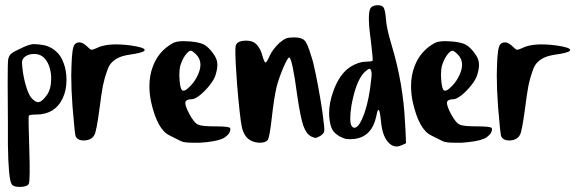

<svg xmlns="http://www.w3.org/2000/svg" viewBox="-20 -657 2253 746"><path d="M56.6 -466.8Q88.9 -483.4 107.4 -485.4Q111.3 -485.4 116.2 -485.4Q131.8 -485.4 155.3 -480.5Q180.7 -473.6 199.2 -456.1Q217.8 -439.5 227.5 -411.1Q238.3 -382.8 238.3 -346.7Q238.3 -305.7 223.6 -275.4Q210 -245.1 182.6 -227.5Q156.2 -211.9 120.1 -211.9Q94.7 -211.9 91.8 -207Q89.8 -200.2 93.8 -78.1Q97.7 44.9 91.8 57.6Q84 69.3 56.6 69.3Q31.2 69.3 25.4 58.6Q12.7 40 10.7 -94.7Q10.7 -120.1 10.7 -181.6Q9.8 -275.4 9.8 -334Q9.8 -411.1 11.7 -425.8Q14.6 -440.4 22.5 -447.3Q30.3 -455.1 56.6 -466.8ZM152.3 -431.6Q138.7 -445.3 118.2 -447.3Q114.3 -447.3 111.3 -447.3Q94.7 -447.3 81.1 -439.5Q65.4 -429.7 65.4 -414.1Q67.4 -373 78.1 -333Q88.9 -293 100.6 -278.3Q116.2 -259.8 128.9 -259.8Q129.9 -259.8 131.8 -260.7Q144.5 -262.7 163.1 -289.1Q178.7 -312.5 178.7 -348.6Q178.7 -354.5 178.7 -362.3Q174.8 -407.2 152.3 -431.6Z M269.5 -483.4Q276.4 -492.2 287.1 -492.2Q289.1 -492.2 292 -492.2Q304.7 -490.2 319.3 -475.6Q330.1 -464.8 335 -463.9Q339.8 -462.9 354.5 -469.7Q397.5 -492.2 487.3 -480.5Q542 -472.7 542 -462.9Q542 -460.9 540 -459Q531.2 -451.2 481.4 -444.3Q457 -440.4 442.4 -433.6Q426.8 -426.8 415 -415Q403.3 -404.3 395.5 -379.9Q386.7 -356.4 379.9 -324.2Q374 -293 367.2 -239.3Q354.5 -143.6 346.7 -132.8Q336.9 -113.3 308.6 -111.3Q306.6 -111.3 304.7 -111.3Q280.3 -111.3 273.4 -128.9Q270.5 -137.7 261.7 -244.1Q256.8 -309.6 256.8 -364.3Q256.8 -383.8 257.8 -402.3Q259.8 -471.7 269.5 -483.4Z M651.4 -489.3Q665 -497.1 693.4 -497.1Q704.1 -497.1 716.8 -496.1Q754.9 -493.2 773.4 -483.4Q792 -472.7 809.6 -447.3Q823.2 -428.7 824.2 -411.1Q826.2 -393.6 817.4 -365.2Q812.5 -348.6 794.9 -326.2Q777.3 -303.7 756.8 -287.1Q736.3 -271.5 725.6 -271.5Q703.1 -271.5 700.2 -259.8Q698.2 -248 714.8 -215.8Q735.4 -176.8 752 -171.9Q766.6 -166 817.4 -166Q871.1 -166 874 -159.2Q875 -157.2 875 -154.3Q875 -150.4 873 -145.5Q870.1 -136.7 860.4 -128.9Q852.5 -121.1 841.8 -117.2Q815.4 -106.4 757.8 -102.5Q742.2 -102.5 729.5 -102.5Q695.3 -102.5 683.6 -108.4Q678.7 -111.3 662.1 -119.1Q645.5 -127 638.7 -130.9Q590.8 -153.3 566.4 -263.7Q560.5 -294.9 560.5 -322.3Q560.5 -364.3 574.2 -399.4Q595.7 -458 651.4 -489.3ZM743.2 -444.3Q727.5 -460 721.7 -460Q715.8 -460 707 -451.2Q699.2 -443.4 691.4 -428.7Q684.6 -415 680.7 -402.3Q676.8 -386.7 676.8 -366.2Q676.8 -356.4 677.7 -344.7Q680.7 -310.5 688.5 -305.7Q690.4 -304.7 693.4 -304.7Q701.2 -304.7 713.9 -317.4Q731.4 -333 744.1 -356.4Q758.8 -383.8 758.8 -405.3Q758.8 -427.7 743.2 -444.3Z M1065.4 -490.2Q1082 -503.9 1091.8 -507.8Q1101.6 -511.7 1123 -511.7Q1151.4 -511.7 1163.1 -500Q1174.8 -488.3 1188.5 -441.4Q1197.3 -417 1207 -368.2Q1216.8 -320.3 1225.6 -267.6Q1234.4 -215.8 1237.3 -183.6Q1240.2 -164.1 1240.2 -153.3Q1240.2 -148.4 1239.3 -145.5Q1237.3 -137.7 1224.6 -128.9Q1212.9 -122.1 1207 -121.1Q1201.2 -121.1 1188.5 -127Q1168.9 -137.7 1158.2 -169.9Q1147.5 -201.2 1135.7 -280.3Q1115.2 -433.6 1103.5 -433.6Q1097.7 -433.6 1080.1 -392.6Q1062.5 -350.6 1054.7 -319.3Q1044.9 -278.3 1036.1 -200.2Q1027.3 -120.1 1019.5 -112.3Q1010.7 -102.5 990.2 -102.5Q968.8 -102.5 952.1 -112.3Q928.7 -126 919.9 -162.1Q912.1 -198.2 901.4 -326.2Q894.5 -418.9 894.5 -457Q894.5 -471.7 895.5 -477.5Q899.4 -499 936.5 -499Q954.1 -499 964.8 -493.2Q976.6 -487.3 984.4 -474.6Q993.2 -462.9 999 -442.4Q1006.8 -414.1 1011.7 -414.1Q1016.6 -414.1 1028.3 -441.4Q1040 -465.8 1065.4 -490.2Z M1418.9 -624Q1424.8 -634.8 1443.4 -636.7Q1446.3 -636.7 1448.2 -636.7Q1462.9 -636.7 1469.7 -628.9Q1476.6 -619.1 1479.5 -584Q1481.4 -547.9 1502 -480.5Q1546.9 -331.1 1553.7 -180.7Q1555.7 -154.3 1557.6 -100.6Q1553.7 -98.6 1541 -92.8Q1530.3 -87.9 1520.5 -87.9Q1502 -87.9 1487.3 -105.5Q1464.8 -130.9 1460 -188.5Q1455.1 -238.3 1448.2 -228.5Q1445.3 -223.6 1442.4 -207Q1425.8 -126 1357.4 -117.2Q1336.9 -115.2 1325.2 -117.2Q1314.5 -119.1 1297.9 -127.9Q1287.1 -134.8 1281.2 -140.6Q1275.4 -146.5 1271.5 -153.3Q1266.6 -161.1 1263.7 -173.8Q1258.8 -195.3 1258.8 -217.8Q1258.8 -256.8 1274.4 -300.8Q1298.8 -370.1 1341.8 -397.5Q1374 -417 1399.4 -417Q1424.8 -418 1427.7 -420.9Q1429.7 -424.8 1421.9 -490.2Q1406.2 -600.6 1418.9 -624ZM1421.9 -345.7Q1423.8 -359.4 1423.8 -369.1Q1423.8 -372.1 1423.8 -374Q1422.9 -384.8 1418.9 -387.7Q1418 -389.6 1416 -389.6Q1413.1 -389.6 1410.2 -387.7Q1404.3 -383.8 1393.6 -374Q1362.3 -338.9 1345.7 -248Q1340.8 -216.8 1340.8 -196.3Q1340.8 -165 1354.5 -161.1Q1354.5 -160.2 1355.5 -160.2Q1357.4 -160.2 1359.4 -161.1Q1377 -164.1 1396.5 -218.8Q1415 -274.4 1421.9 -345.7Z M1668 -489.3Q1681.6 -497.1 1710 -497.1Q1720.7 -497.1 1733.4 -496.1Q1771.5 -493.2 1790 -483.4Q1808.6 -472.7 1826.2 -447.3Q1839.8 -428.7 1840.8 -411.1Q1842.8 -393.6 1834 -365.2Q1829.1 -348.6 1811.5 -326.2Q1793.9 -303.7 1773.4 -287.1Q1752.9 -271.5 1742.2 -271.5Q1719.7 -271.5 1716.8 -259.8Q1714.8 -248 1731.4 -215.8Q1752 -176.8 1768.6 -171.9Q1783.2 -166 1834 -166Q1887.7 -166 1890.6 -159.2Q1891.6 -157.2 1891.6 -154.3Q1891.6 -150.4 1889.6 -145.5Q1886.7 -136.7 1877 -128.9Q1869.1 -121.1 1858.4 -117.2Q1832 -106.4 1774.4 -102.5Q1758.8 -102.5 1746.1 -102.5Q1711.9 -102.5 1700.2 -108.4Q1695.3 -111.3 1678.7 -119.1Q1662.1 -127 1655.3 -130.9Q1607.4 -153.3 1583 -263.7Q1577.1 -294.9 1577.1 -322.3Q1577.1 -364.3 1590.8 -399.4Q1612.3 -458 1668 -489.3ZM1759.8 -444.3Q1744.1 -460 1738.3 -460Q1732.4 -460 1723.6 -451.2Q1715.8 -443.4 1708 -428.7Q1701.2 -415 1697.3 -402.3Q1693.4 -386.7 1693.4 -366.2Q1693.4 -356.4 1694.3 -344.7Q1697.3 -310.5 1705.1 -305.7Q1707 -304.7 1710 -304.7Q1717.8 -304.7 1730.5 -317.4Q1748 -333 1760.7 -356.4Q1775.4 -383.8 1775.4 -405.3Q1775.4 -427.7 1759.8 -444.3Z M1922.9 -483.4Q1929.7 -492.2 1940.4 -492.2Q1942.4 -492.2 1945.3 -492.2Q1958 -490.2 1972.7 -475.6Q1983.4 -464.8 1988.3 -463.9Q1993.2 -462.9 2007.8 -469.7Q2050.8 -492.2 2140.6 -480.5Q2195.3 -472.7 2195.3 -462.9Q2195.3 -460.9 2193.4 -459Q2184.6 -451.2 2134.8 -444.3Q2110.4 -440.4 2095.7 -433.6Q2080.1 -426.8 2068.4 -415Q2056.6 -404.3 2048.8 -379.9Q2040 -356.4 2033.2 -324.2Q2027.3 -293 2020.5 -239.3Q2007.8 -143.6 2000 -132.8Q1990.2 -113.3 1961.9 -111.3Q1960 -111.3 1958 -111.3Q1933.6 -111.3 1926.8 -128.9Q1923.8 -137.7 1915 -244.1Q1910.2 -309.6 1910.2 -364.3Q1910.2 -383.8 1911.1 -402.3Q1913.1 -471.7 1922.9 -483.4Z"/></svg>

Font: CillaFHscript
Style: Medium
Weight: 400
Designer: Cecilia Bingert
Version: Version 001.000